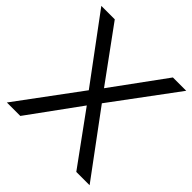

<svg xmlns="http://www.w3.org/2000/svg" viewBox="-186 -860 1009 1009"><g transform="rotate(45 318.5 -355.0)"><path d="M103 -710 319 -414 535 -710H634L367 -350L626 0H527L319 -286L111 0H11L270 -350L3 -710Z"/></g></svg>

Font: PTCRaleway Medium
Style: Regular
Weight: 500
Designer: Matt McInerney, Pablo Impallari, Rodrigo Fuenzalida
Foundry: Matt McInerney, Pablo Impallari, Rodrigo Fuenzalida
Version: Version 3.000g; ttfautohint (v1.5) -l 8 -r 28 -G 28 -x 14 -D